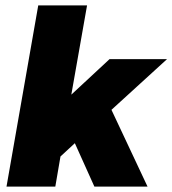

<svg xmlns="http://www.w3.org/2000/svg" viewBox="-20 -688 636 708"><path d="M328 0 256 -160 203 -111 184 0H4L121 -668H301L243 -339L384 -470H596L391 -283L524 0Z"/></svg>

Font: Celebes Black
Style: Italic
Weight: 900
Italic angle: -10°
Designer: Anugrah Pasau
Foundry: Lafontype
Version: Version 1.000; ttfautohint (v1.8.4)